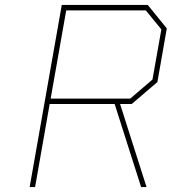

<svg xmlns="http://www.w3.org/2000/svg" viewBox="-20 -757 695 777"><path d="M100 0 230 -737H578L655 -642L617 -425L513 -336H466L573 0H551L444 -336H181L122 0ZM185 -358H507L597 -435L633 -638L570 -715H248Z"/></svg>

Font: Tomorrow Thin
Style: Italic
Weight: 250
Italic angle: -10°
Designer: Tony de Marco, Monica Rizzolli
Foundry: Just in Type
Version: Version 2.002